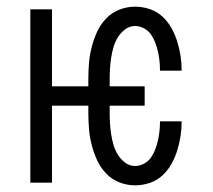

<svg xmlns="http://www.w3.org/2000/svg" viewBox="-20 -548 640 576"><path d="M385 8Q361 8 338 -1Q315 -10 298 -28Q281 -46 271 -68Q261 -90 255 -113.5Q249 -137 247 -161.5Q245 -186 245 -210V-231H136V0H71V-520H136V-289H245V-310Q245 -334 247 -358.5Q249 -383 255 -406.5Q261 -430 271 -452Q281 -474 298 -492Q315 -510 338 -519Q361 -528 385 -528Q407 -528 428.5 -521Q450 -514 466.5 -499Q483 -484 494 -464.5Q505 -445 511.5 -424Q518 -403 521.5 -381Q525 -359 525 -336H460Q460 -351 458.5 -365Q457 -379 454 -392.5Q451 -406 446 -419.5Q441 -433 433 -444.5Q425 -456 412 -463Q399 -470 385 -470Q369 -470 355.5 -460Q342 -450 333.5 -436Q325 -422 320.5 -406.5Q316 -391 313.5 -375Q311 -359 310 -342.5Q309 -326 309 -310V-289H414V-231H309V-210Q309 -194 310 -177.5Q311 -161 313.5 -145Q316 -129 320.5 -113.5Q325 -98 333.5 -84Q342 -70 355.5 -60Q369 -50 385 -50Q399 -50 412 -57Q425 -64 433 -75.5Q441 -87 446 -100.5Q451 -114 454 -127.5Q457 -141 458.5 -155Q460 -169 460 -184H525Q525 -161 521.5 -139Q518 -117 511.5 -96Q505 -75 494 -55.5Q483 -36 466.5 -21Q450 -6 428.5 1Q407 8 385 8Z"/></svg>

Font: Iosevka Custom Light Extended
Style: Regular
Weight: 300
Width: 7
Monospace: yes
Designer: Belleve Invis
Foundry: Belleve Invis
Version: Version 11.2.4; ttfautohint (v1.8.4)